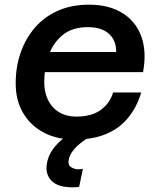

<svg xmlns="http://www.w3.org/2000/svg" viewBox="-20 -584 690 820"><path d="M298 12Q224 12 167.5 -17.5Q111 -47 79 -101Q47 -155 47 -228Q47 -299 68.5 -360Q90 -421 130 -467Q170 -513 228 -538.5Q286 -564 360 -564Q445 -564 502.5 -528.5Q560 -493 583.5 -428.5Q607 -364 591 -276H144L163 -362H476Q477 -410 446 -439Q415 -468 355 -468Q288 -468 247 -434Q206 -400 187.5 -346.5Q169 -293 169 -234Q169 -189 185.5 -156Q202 -123 233 -104.5Q264 -86 305 -86Q372 -86 411 -115Q450 -144 463 -189H583Q565 -128 528.5 -82.5Q492 -37 435 -12.5Q378 12 298 12ZM318 214Q312 215 305 215.5Q298 216 290 216Q227 216 200 188Q173 160 180 116Q185 83 205 54.5Q225 26 255.5 3.5Q286 -19 321 -35L365 0Q343 12 323 28Q303 44 289.5 62.5Q276 81 273 101Q270 122 284.5 130.5Q299 139 314 139Q319 139 323.5 138.5Q328 138 334 137Z"/></svg>

Font: Azeret Mono Thin Medium
Style: Italic
Weight: 500
Italic angle: -12°
Version: Version 1.002